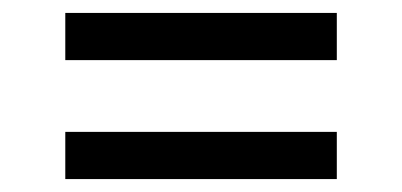

<svg xmlns="http://www.w3.org/2000/svg" viewBox="-20 -452 622 297"><path d="M81 -359V-432H501V-359ZM81 -175V-248H501V-175Z"/></svg>

Font: Literata 18pt Medium
Style: Regular
Weight: 500
Designer: Latin by Veronika Burian and Jose Scaglione. Greek by Irene Vlachou. Cyrillic by Vera Evstafieva.
Foundry: TypeTogether
Version: Version 3.103;gftools[0.9.29]